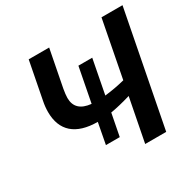

<svg xmlns="http://www.w3.org/2000/svg" viewBox="-152 -846 1012 1004"><g transform="rotate(-30 354.0 -344.0)"><path d="M498.5 -260.7Q462.4 -250 431.9 -242.7Q401.4 -235.4 376.5 -231.4L350.6 -97.7H267.1L291 -224.1Q192.4 -224.6 141.8 -269Q91.3 -313.5 91.3 -398.9Q91.3 -430.2 98.1 -463.4L141.6 -688H265.1L221.7 -464.4Q219.2 -450.7 217.5 -436Q215.8 -421.4 215.8 -411.6Q215.8 -331.1 310.1 -321.8L350.1 -529.3H433.6L394 -323.7Q455.1 -330.6 515.1 -345.7L581.1 -688H708L574.7 0H447.8Z"/></g></svg>

Font: Arimo SemiBold
Style: Italic
Weight: 600
Italic angle: -12°
Version: Version 1.33